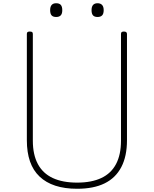

<svg xmlns="http://www.w3.org/2000/svg" viewBox="-20 -1148 951 1187"><path d="M457 19Q380 19 322 0Q264 -19 224.5 -56.5Q185 -94 165.5 -150Q146 -206 146 -281V-938Q146 -946 150 -949.5Q154 -953 164 -953Q175 -953 179 -949.5Q183 -946 183 -938V-278Q183 -192 214 -134Q245 -76 306 -47.5Q367 -19 457 -19Q546 -19 606.5 -47.5Q667 -76 697.5 -134Q728 -192 728 -278V-938Q728 -946 732 -949.5Q736 -953 746 -953Q765 -953 765 -938V-281Q765 -182 730 -115Q695 -48 627 -14.5Q559 19 457 19ZM327 -1043Q308 -1043 299 -1053Q290 -1063 290 -1085Q290 -1107 299.5 -1117.5Q309 -1128 327 -1128Q347 -1128 356 -1117.5Q365 -1107 365 -1085Q365 -1063 355.5 -1053Q346 -1043 327 -1043ZM583 -1043Q564 -1043 555 -1053Q546 -1063 546 -1085Q546 -1107 555.5 -1117.5Q565 -1128 583 -1128Q601 -1128 611 -1117.5Q621 -1107 621 -1085Q621 -1063 611.5 -1053Q602 -1043 583 -1043Z"/></svg>

Font: Playwrite US Modern Thin
Style: Regular
Weight: 250
Designer: Veronika Burian, José Scaglione
Foundry: TypeTogether
Version: Version 1.003